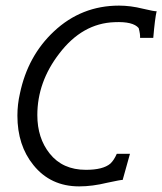

<svg xmlns="http://www.w3.org/2000/svg" viewBox="-20 -654 578 684"><path d="M538 -614Q532 -589 526 -519H479Q480 -532 474 -554Q454 -578 388 -575Q273 -571 191 -463Q113 -362 113 -244Q113 -162 157 -107Q203 -49 286 -49Q347 -49 373 -71Q386 -83 396 -106H443Q440 -96 417 -13Q413 -14 362 -3Q309 10 262 10Q160 10 99 -66Q42 -136 42 -242Q42 -282 51 -321Q79 -455 172 -542Q270 -634 404 -634Q445 -634 489 -623Q531 -613 538 -614Z"/></svg>

Font: GFS Neohellenic Rg
Style: Italic
Weight: 400
Italic angle: -12°
Designer: Takis Katsoulidis and George D. Matthiopoulos
Foundry: Takis Katsoulidis and George D. Matthiopoulos
Version: Version 1.0